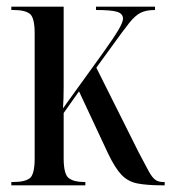

<svg xmlns="http://www.w3.org/2000/svg" viewBox="-20 -556 514 576"><path d="M14 0V-10H20Q55 -10 69.5 -21.5Q84 -33 84 -81V-456Q84 -503 69.5 -514.5Q55 -526 20 -526H14V-536H171V-354Q171 -329 171 -294.5Q171 -260 169 -231L288 -396Q323 -445 336 -467.5Q349 -490 349 -500Q349 -515 331.5 -520.5Q314 -526 268 -526V-536H445V-526Q419 -526 402.5 -518Q386 -510 368 -487.5Q350 -465 317 -419L269 -353L396 -99Q415 -63 425.5 -43.5Q436 -24 445.5 -17Q455 -10 469 -10H474V0H469Q422 0 393 -5.5Q364 -11 344.5 -31.5Q325 -52 304 -96L217 -282L171 -217V-81Q171 -33 186.5 -21.5Q202 -10 232 -10H236V0Z"/></svg>

Font: Noto Serif Display ExtraCondensed
Style: Regular
Weight: 400
Width: 2
Designer: Monotype Design Team
Foundry: Monotype Imaging Inc.
Version: Version 2.009